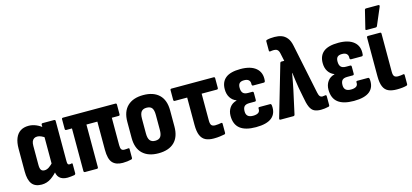

<svg xmlns="http://www.w3.org/2000/svg" viewBox="-62 -1172 3495 1629"><g transform="rotate(-15 1685.5 -358.0)"><path d="M146 8Q88 8 61 -27.5Q34 -63 34 -138V-337Q34 -391 49 -428Q64 -465 93 -484Q122 -503 165 -503Q199 -503 231.5 -489Q264 -475 288 -453L283 -367Q265 -380 247 -388Q229 -396 213 -396Q196 -396 184.5 -388.5Q173 -381 167 -366.5Q161 -352 161 -327V-160Q161 -129 170.5 -116Q180 -103 201 -103Q220 -103 240.5 -116.5Q261 -130 284 -156L298 -83Q267 -44 229.5 -18Q192 8 146 8ZM373 8Q326 8 302 -16Q278 -40 278 -89V-108L272 -123V-411L276 -442V-483Q276 -494 288 -494H387Q399 -494 399 -483V-130Q399 -111 403 -104Q407 -97 418 -97Q424 -97 428 -98Q432 -99 437 -100Q444 -102 444 -92V-12Q444 -2 433 2Q418 4 402.5 6Q387 8 373 8Z M858 8Q798 8 768.5 -24.5Q739 -57 739 -139V-386H643V-12Q643 0 632 0H528Q516 0 516 -12V-386H466Q455 -386 455 -398V-483Q455 -494 466 -494H926Q937 -494 937 -483V-398Q937 -386 926 -386H866V-145Q866 -119 873.5 -108Q881 -97 898 -97Q907 -97 915 -97.5Q923 -98 932 -99Q943 -101 943 -91V-14Q943 -4 934 -1Q918 3 898 5.5Q878 8 858 8Z M1172 8Q1083 8 1033.5 -39Q984 -86 984 -177V-318Q984 -409 1033.5 -456Q1083 -503 1172 -503Q1262 -503 1311 -456Q1360 -409 1360 -318V-177Q1360 -86 1311.5 -39Q1263 8 1172 8ZM1172 -102Q1205 -102 1219 -121Q1233 -140 1233 -182V-312Q1233 -355 1219 -373.5Q1205 -392 1172 -392Q1141 -392 1126 -373.5Q1111 -355 1111 -312V-182Q1111 -140 1126 -121Q1141 -102 1172 -102Z M1657 8Q1614 8 1585.5 -6Q1557 -20 1542.5 -53.5Q1528 -87 1528 -146V-386H1419Q1408 -386 1408 -398V-483Q1408 -494 1419 -494H1789Q1800 -494 1800 -483V-398Q1800 -386 1789 -386H1655V-150Q1655 -121 1664.5 -109Q1674 -97 1698 -97Q1713 -97 1727 -99Q1741 -101 1751 -103Q1761 -104 1761 -93V-15Q1761 -4 1752 -2Q1736 1 1712 4.5Q1688 8 1657 8Z M2028 8Q1935 8 1889 -28.5Q1843 -65 1843 -140Q1843 -182 1864.5 -212.5Q1886 -243 1926 -253V-255Q1892 -268 1873 -298Q1854 -328 1854 -371Q1854 -436 1896 -469.5Q1938 -503 2026 -503Q2116 -503 2162 -464Q2208 -425 2201 -355Q2200 -340 2189 -340H2095Q2084 -340 2084 -354Q2086 -377 2073 -390Q2060 -403 2032 -403Q2004 -403 1991.5 -390.5Q1979 -378 1979 -351Q1979 -320 1992.5 -305Q2006 -290 2037 -290H2074Q2085 -290 2085 -278V-217Q2085 -204 2074 -204H2026Q1995 -204 1981.5 -190.5Q1968 -177 1968 -146Q1968 -119 1983 -105.5Q1998 -92 2029 -92Q2059 -92 2075 -103Q2091 -114 2089 -138Q2088 -150 2099 -150H2194Q2203 -150 2205 -135Q2212 -65 2168 -28.5Q2124 8 2028 8Z M2599 8Q2563 8 2540 -3.5Q2517 -15 2503 -46.5Q2489 -78 2479 -139L2463 -222Q2457 -255 2453 -287.5Q2449 -320 2444 -357H2442Q2436 -320 2429 -285.5Q2422 -251 2415 -215L2370 -10Q2367 0 2358 0H2245Q2232 0 2236 -14L2367 -464Q2370 -474 2379 -474H2404L2389 -544Q2384 -567 2372.5 -576Q2361 -585 2344 -585Q2326 -585 2311 -582Q2300 -581 2300 -592V-672Q2300 -682 2309 -684Q2324 -688 2341 -689.5Q2358 -691 2376 -691Q2409 -691 2436.5 -681.5Q2464 -672 2484.5 -647Q2505 -622 2514 -576L2604 -141Q2609 -117 2617.5 -107.5Q2626 -98 2640 -98Q2649 -98 2664 -101Q2675 -103 2675 -90V-13Q2675 -2 2665 0Q2649 4 2631 6Q2613 8 2599 8Z M2888 8Q2795 8 2749 -28.5Q2703 -65 2703 -140Q2703 -182 2724.5 -212.5Q2746 -243 2786 -253V-255Q2752 -268 2733 -298Q2714 -328 2714 -371Q2714 -436 2756 -469.5Q2798 -503 2886 -503Q2976 -503 3022 -464Q3068 -425 3061 -355Q3060 -340 3049 -340H2955Q2944 -340 2944 -354Q2946 -377 2933 -390Q2920 -403 2892 -403Q2864 -403 2851.5 -390.5Q2839 -378 2839 -351Q2839 -320 2852.5 -305Q2866 -290 2897 -290H2934Q2945 -290 2945 -278V-217Q2945 -204 2934 -204H2886Q2855 -204 2841.5 -190.5Q2828 -177 2828 -146Q2828 -119 2843 -105.5Q2858 -92 2889 -92Q2919 -92 2935 -103Q2951 -114 2949 -138Q2948 -150 2959 -150H3054Q3063 -150 3065 -135Q3072 -65 3028 -28.5Q2984 8 2888 8Z M3265 8Q3220 8 3191 -5.5Q3162 -19 3148 -52Q3134 -85 3134 -143V-483Q3134 -494 3146 -494H3250Q3261 -494 3261 -483V-147Q3261 -119 3271 -108Q3281 -97 3304 -97Q3316 -97 3328 -98.5Q3340 -100 3350 -102Q3360 -104 3360 -92V-14Q3360 -4 3350 -1Q3335 3 3314 5.5Q3293 8 3265 8ZM3147 -546Q3135 -546 3139 -558L3177 -713Q3178 -719 3181.5 -721.5Q3185 -724 3191 -724H3297Q3311 -724 3305 -708L3240 -555Q3236 -546 3225 -546Z"/></g></svg>

Font: Sofia Sans Condensed ExtraBold
Style: Regular
Weight: 800
Designer: Botio Nikoltchev, Ani Petrova
Foundry: lettersoup
Version: Version 4.101